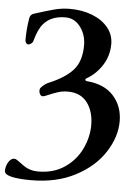

<svg xmlns="http://www.w3.org/2000/svg" viewBox="-77 -709 680 953"><g transform="rotate(5 263.0 -232.0)"><path d="M-19 165Q-19 141 -6.5 121Q6 101 22 101Q28 101 36 106Q44 111 53 118Q65 127 71 131Q103 154 145 154Q222 154 277 116.5Q332 79 360 20.5Q388 -38 388 -98Q388 -166 355 -210Q322 -254 258 -254Q232 -254 208.5 -246.5Q185 -239 160 -228Q142 -220 137 -220Q127 -220 122 -228Q117 -236 117 -246Q117 -252 118 -254Q120 -262 132.5 -272.5Q145 -283 156 -288Q239 -322 278.5 -366Q318 -410 318 -490Q318 -542 289 -581Q260 -620 214 -620Q144 -620 106 -577Q82 -550 66 -491Q64 -482 56 -476Q48 -470 41 -470Q35 -470 30.5 -476.5Q26 -483 26 -491Q26 -546 35 -599Q38 -617 52 -623Q114 -643 153.5 -653.5Q193 -664 233 -664Q294 -664 344 -644.5Q394 -625 423 -589.5Q452 -554 452 -508Q452 -450 422 -402.5Q392 -355 345 -328Q339 -325 339 -321Q339 -316 346 -314Q435 -307 481 -255.5Q527 -204 527 -129Q527 -52 478 24.5Q429 101 335 150.5Q241 200 114 200Q51 200 16 191.5Q-19 183 -19 165Z"/></g></svg>

Font: EB Garamond SemiBold
Style: Regular
Weight: 600
Designer: Georg Duffner and Octavio Pardo
Foundry: Georg Duffner
Version: Version 1.000